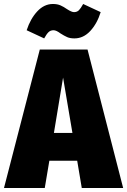

<svg xmlns="http://www.w3.org/2000/svg" viewBox="-42 -945 639 965"><path d="M369 0 346 -137H206L183 0H-22L158 -696H398L577 0ZM229 -277H322L275 -555ZM262 -777Q241 -793 227 -793Q212 -793 202 -783.5Q192 -774 180 -752L92 -793Q111 -851 145.5 -888Q180 -925 224 -925Q246 -925 262 -918Q278 -911 295 -899Q318 -884 330 -884Q345 -884 354.5 -893.5Q364 -903 376 -925L464 -884Q446 -826 411.5 -789Q377 -752 332 -752Q310 -752 295.5 -758.5Q281 -765 262 -777Z"/></svg>

Font: Fira Sans Condensed Black
Style: Regular
Weight: 900
Width: 3
Designer: Carrois Corporate & Edenspiekermann AG
Foundry: Carrois Corporate GbR & Edenspiekermann AG
Version: Version 4.203